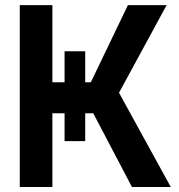

<svg xmlns="http://www.w3.org/2000/svg" viewBox="-20 -748 715 768"><path d="M238.3 -543H320.8V-418.9H343.3L491.7 -727.5H646.5L456.1 -377L663.1 0H507.8L353 -294.9H320.8V-183.6H238.3V-294.9H189.5V0H59.1V-727.5H189.5V-418.9H238.3Z"/></svg>

Font: Inter Display Semi Bold
Style: Regular
Weight: 600
Designer: Rasmus Andersson
Foundry: rsms
Version: Version 4.000;git-37864ae